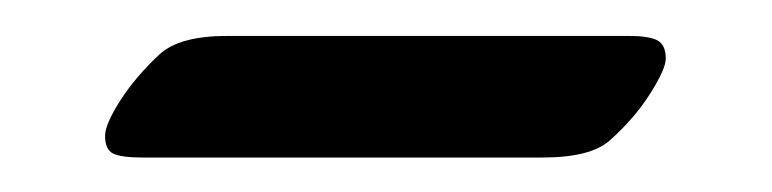

<svg xmlns="http://www.w3.org/2000/svg" viewBox="-20 -758 434 108"><path d="M285.2 -669.4H60.1Q48.3 -669.4 43.7 -671.6Q39.1 -673.8 39.1 -681.6Q39.1 -688 47.6 -701.4Q56.2 -714.8 69.8 -727.5Q81.1 -737.8 107.9 -737.8H333.5Q344.7 -737.8 349.6 -735.4Q354.5 -732.9 354.5 -725.1Q354.5 -719.2 345.7 -705.3Q336.9 -691.4 323.2 -679.2Q312.5 -669.4 285.2 -669.4Z"/></svg>

Font: SirinStencil
Style: Regular
Weight: 400
Designer: Olga Karpushina (okarpush@gmail.com)
Foundry: Cyreal (www.cyreal.org)
Version: Version 1.002